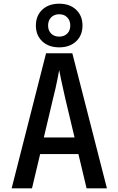

<svg xmlns="http://www.w3.org/2000/svg" viewBox="-20 -1018 640 1038"><path d="M43 0 229 -730H371L558 0H448L404 -185H197L153 0ZM217 -275H383L333 -485Q320 -541 311.5 -582Q303 -623 300 -639Q297 -623 289 -582Q281 -541 267 -486ZM300 -762Q243 -762 208.5 -794.5Q174 -827 174 -880Q174 -933 208.5 -965.5Q243 -998 300 -998Q357 -998 391.5 -965.5Q426 -933 426 -880Q426 -827 391.5 -794.5Q357 -762 300 -762ZM300 -820Q327 -820 343.5 -836.5Q360 -853 360 -880Q360 -907 343.5 -924Q327 -941 300 -941Q273 -941 256.5 -924Q240 -907 240 -880Q240 -853 256.5 -836.5Q273 -820 300 -820Z"/></svg>

Font: JetBrains Mono SemiBold
Style: Regular
Weight: 472
Monospace: yes
Designer: Philipp Nurullin, Konstantin Bulenkov
Foundry: JetBrains
Version: Version 2.305; ttfautohint (v1.8.4.7-5d5b)